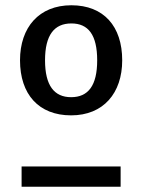

<svg xmlns="http://www.w3.org/2000/svg" viewBox="-20 -709 540 729"><path d="M62 0H438V-77H62ZM251 -620C315 -620 349 -577 349 -480C349 -384 315 -340 250 -340C186 -340 151 -384 151 -480C151 -576 186 -620 251 -620ZM251 -689C128 -689 56 -605 56 -480C56 -351 127 -271 250 -271C373 -271 444 -356 444 -480C444 -609 374 -689 251 -689Z"/></svg>

Font: Fira Math
Style: Regular
Weight: 400
Designer: Xiangdong Zeng
Foundry: Xiangdong Zeng
Version: Version 0.3.4